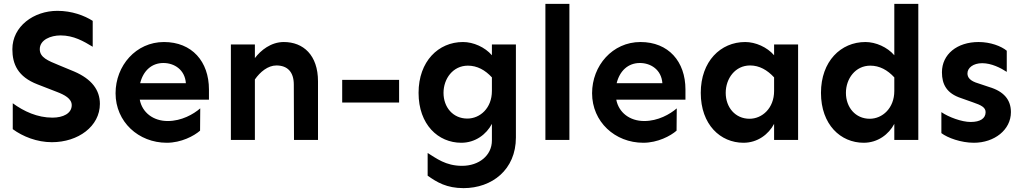

<svg xmlns="http://www.w3.org/2000/svg" viewBox="-20 -723 5272 992"><path d="M276.4 -667C154.3 -667 43.9 -586.9 43.9 -468.8C43.9 -391.6 72.3 -326.2 173.8 -287.1L274.4 -248C312.5 -233.4 350.6 -213.9 350.6 -179.7C350.6 -136.7 305.7 -115.2 251 -115.2C172.9 -115.2 103.5 -147.5 45.9 -189.5V-55.7C97.7 -17.6 170.9 11.7 248 11.7C383.8 11.7 496.1 -70.3 496.1 -186.5C496.1 -257.8 454.1 -314.5 363.3 -353.5L283.2 -386.7C228.5 -409.2 185.5 -425.8 185.5 -468.8C185.5 -517.6 242.2 -540 293 -540C360.4 -540 412.1 -509.8 459 -481.4V-615.2C416 -642.6 351.6 -667 276.4 -667Z M824.2 -397.5C879.9 -397.5 935.5 -363.3 940.4 -293H704.1C719.7 -356.4 762.7 -397.5 824.2 -397.5ZM827.1 -505.9C682.6 -505.9 577.1 -383.8 577.1 -241.2C577.1 -93.8 695.3 14.6 841.8 14.6C916 14.6 982.4 -20.5 1013.7 -47.9L1014.6 -163.1C979.5 -132.8 918 -97.7 846.7 -97.7C771.5 -97.7 714.8 -141.6 702.1 -208H1059.6V-260.7C1059.6 -405.3 971.7 -505.9 827.1 -505.9Z M1172.9 -493.2V0H1296.9V-312.5C1324.2 -351.6 1364.3 -384.8 1408.2 -384.8C1463.9 -384.8 1498 -352.5 1498 -286.1L1499 0H1623V-302.7C1623 -438.5 1546.9 -505.9 1446.3 -505.9C1379.9 -505.9 1327.1 -462.9 1296.9 -422.9V-493.2Z M1748 -310.5V-193.4H2042V-310.5Z M2397.5 -383.8C2445.3 -383.8 2486.3 -361.3 2521.5 -323.2V-252.9C2521.5 -164.1 2460 -110.4 2394.5 -110.4C2320.3 -110.4 2271.5 -168.9 2271.5 -243.2C2271.5 -316.4 2320.3 -383.8 2397.5 -383.8ZM2372.1 -505.9C2245.1 -505.9 2142.6 -406.2 2142.6 -243.2C2142.6 -79.1 2244.1 14.6 2363.3 14.6C2436.5 14.6 2493.2 -29.3 2521.5 -83V2.9C2521.5 80.1 2455.1 133.8 2367.2 133.8C2282.2 133.8 2234.4 94.7 2189.5 67.4V184.6C2237.3 218.8 2288.1 249 2375 249C2521.5 249 2645.5 154.3 2645.5 -12.7V-493.2H2521.5V-437.5C2485.4 -479.5 2425.8 -505.9 2372.1 -505.9Z M2797.9 -703.1V0H2921.9V-703.1Z M3286.1 -397.5C3341.8 -397.5 3397.5 -363.3 3402.3 -293H3166C3181.6 -356.4 3224.6 -397.5 3286.1 -397.5ZM3289.1 -505.9C3144.5 -505.9 3039.1 -383.8 3039.1 -241.2C3039.1 -93.8 3157.2 14.6 3303.7 14.6C3377.9 14.6 3444.3 -20.5 3475.6 -47.9L3476.6 -163.1C3441.4 -132.8 3379.9 -97.7 3308.6 -97.7C3233.4 -97.7 3176.8 -141.6 3164.1 -208H3521.5V-260.7C3521.5 -405.3 3433.6 -505.9 3289.1 -505.9Z M3855.5 -384.8C3903.3 -384.8 3944.3 -361.3 3979.5 -323.2V-252.9C3979.5 -164.1 3918 -109.4 3852.5 -109.4C3778.3 -109.4 3729.5 -168.9 3729.5 -243.2C3729.5 -317.4 3778.3 -384.8 3855.5 -384.8ZM3830.1 -505.9C3703.1 -505.9 3600.6 -406.2 3600.6 -243.2C3600.6 -79.1 3702.1 14.6 3821.3 14.6C3894.5 14.6 3951.2 -29.3 3979.5 -83V0H4103.5V-493.2H3979.5V-437.5C3943.4 -479.5 3883.8 -505.9 3830.1 -505.9Z M4476.6 -383.8C4524.4 -383.8 4565.4 -361.3 4600.6 -323.2V-252.9C4600.6 -164.1 4539.1 -109.4 4473.6 -109.4C4399.4 -109.4 4350.6 -168.9 4350.6 -243.2C4350.6 -316.4 4399.4 -383.8 4476.6 -383.8ZM4600.6 -437.5C4564.5 -479.5 4504.9 -505.9 4451.2 -505.9C4324.2 -505.9 4221.7 -406.2 4221.7 -243.2C4221.7 -79.1 4323.2 14.6 4442.4 14.6C4515.6 14.6 4572.3 -29.3 4600.6 -83V0H4724.6V-703.1H4600.6Z M5036.1 -505.9C4924.8 -505.9 4846.7 -442.4 4846.7 -349.6C4846.7 -287.1 4871.1 -240.2 4946.3 -215.8L5006.8 -194.3C5049.8 -179.7 5072.3 -168 5072.3 -143.6C5072.3 -111.3 5044.9 -92.8 4995.1 -92.8C4948.2 -92.8 4880.9 -118.2 4843.8 -143.6V-35.2C4876 -10.7 4945.3 14.6 5011.7 14.6C5117.2 14.6 5203.1 -51.8 5203.1 -143.6C5203.1 -208 5166 -251 5090.8 -273.4L5035.2 -292C4991.2 -304.7 4978.5 -323.2 4978.5 -343.8C4978.5 -372.1 5007.8 -396.5 5054.7 -396.5C5102.5 -396.5 5150.4 -372.1 5181.6 -351.6V-460.9C5153.3 -484.4 5097.7 -505.9 5036.1 -505.9Z"/></svg>

Font: Sen-gleads
Style: Bold
Weight: 700
Designer: Kosal Sen, Philatype
Foundry: Philatype
Version: Version 1.004; ttfautohint (v1.8.3)